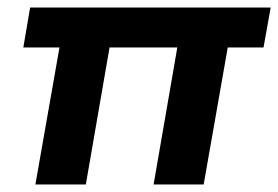

<svg xmlns="http://www.w3.org/2000/svg" viewBox="-20 -490 739 510"><path d="M388 0 451 -364H271L208 0H74L138 -364H42L60 -470H699L680 -364H585L521 0Z"/></svg>

Font: Celebes
Style: Bold Italic
Weight: 700
Italic angle: -10°
Designer: Anugrah Pasau
Foundry: Lafontype
Version: Version 1.000; ttfautohint (v1.8.4)